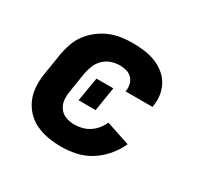

<svg xmlns="http://www.w3.org/2000/svg" viewBox="-121 -669 842 819"><g transform="rotate(30 300.0 -260.0)"><path d="M270 8Q236 8 204 2.5Q172 -3 143.5 -16.5Q115 -30 94 -53Q73 -76 61.5 -105Q50 -134 49 -167.5Q48 -201 54 -234L70 -334Q75 -361 84.5 -388Q94 -415 112 -438.5Q130 -462 153.5 -480Q177 -498 204 -509Q231 -520 258.5 -524Q286 -528 314 -528Q342 -528 370 -524.5Q398 -521 423.5 -511.5Q449 -502 470.5 -485.5Q492 -469 505.5 -446Q519 -423 523.5 -395.5Q528 -368 523 -339Q523 -338 522.5 -336.5Q522 -335 522 -334H390Q390 -335 390 -335.5Q390 -336 390 -336Q393 -353 389 -369.5Q385 -386 374 -397.5Q363 -409 347 -413.5Q331 -418 314 -418Q294 -418 273.5 -411.5Q253 -405 237 -390Q221 -375 212.5 -355.5Q204 -336 200 -316L184 -216Q180 -194 182 -172.5Q184 -151 196 -134Q208 -117 228 -109.5Q248 -102 270 -102Q288 -102 307 -106.5Q326 -111 343 -122Q360 -133 372.5 -148.5Q385 -164 393 -182L510 -143Q495 -109 469.5 -79Q444 -49 411.5 -28.5Q379 -8 342 0Q305 8 270 8ZM235 -201 255 -319H338L319 -201Z"/></g></svg>

Font: Iosevka SS04 XBd Ex
Style: Italic
Weight: 800
Width: 7
Italic angle: -9°
Monospace: yes
Designer: Belleve Invis
Foundry: Belleve Invis
Version: Version 19.0.0; ttfautohint (v1.8.4)